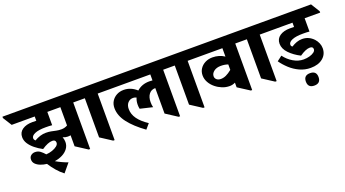

<svg xmlns="http://www.w3.org/2000/svg" viewBox="-127 -1228 3634 2020"><g transform="rotate(-20 1690.0 -218.5)"><path d="M342 158Q302 128 266 86Q230 44 203 1Q166 -3 133.5 -15.5Q101 -28 80.5 -48.5Q60 -69 60 -98Q60 -128 80 -143.5Q100 -159 125 -159Q159 -159 183.5 -140.5Q208 -122 230 -96Q266 -98 299 -109.5Q332 -121 353 -138Q374 -155 374 -175Q374 -208 337 -208Q289 -208 218 -160Q172 -184 134.5 -214.5Q97 -245 75 -279.5Q53 -314 53 -352Q53 -406 96 -435.5Q139 -465 209 -465Q232 -465 252 -464V-512H-6L-68 -611V-626H754L815 -527V-512H683V9H667L539 -74V-197Q524 -194 507 -194Q482 -194 453 -206Q464 -178 464 -150Q464 -109 440.5 -77Q417 -45 377.5 -25Q338 -5 290 2Q320 20 356 36.5Q392 53 421 63ZM158 -302Q158 -292 163 -284.5Q168 -277 173 -272Q239 -311 302 -311Q336 -311 362 -305.5Q388 -300 414 -294.5Q440 -289 471 -289Q491 -289 508 -294Q525 -299 539 -307V-512H393V-363Q378 -365 358 -365.5Q338 -366 319 -366Q241 -366 199.5 -348Q158 -330 158 -302Z M941 9 813 -74V-512H742L680 -611V-626H1028L1089 -527V-512H957V9Z M1308 20Q1195 -61 1132.5 -142Q1070 -223 1070 -307Q1070 -351 1090.5 -384Q1111 -417 1146 -436Q1181 -455 1226 -455Q1305 -455 1370 -396Q1426 -447 1510 -447Q1530 -447 1546 -445V-512H1016L954 -611V-626H1761L1822 -527V-512H1690V9H1674L1546 -74V-359H1545Q1500 -359 1474.5 -325.5Q1449 -292 1449 -237Q1449 -222 1450.5 -206.5Q1452 -191 1456 -178L1317 -211Q1312 -231 1312 -257Q1312 -298 1327 -333Q1310 -342 1290 -342Q1254 -342 1231 -316Q1208 -290 1208 -247Q1208 -188 1245.5 -136Q1283 -84 1356 -36Z M1948 9 1820 -74V-512H1749L1687 -611V-626H2035L2096 -527V-512H1964V9Z M2291 -111Q2247 -111 2207.5 -127Q2168 -143 2136 -169Q2101 -197 2080 -234.5Q2059 -272 2059 -313Q2059 -355 2080.5 -387.5Q2102 -420 2138.5 -438.5Q2175 -457 2220 -457Q2258 -457 2291.5 -447Q2325 -437 2353 -418V-512H2023L1961 -611V-626H2568L2630 -527V-512H2497V9H2482L2353 -74V-126Q2323 -111 2291 -111ZM2165 -265Q2165 -243 2182 -228Q2199 -213 2229 -213Q2258 -213 2287.5 -226.5Q2317 -240 2353 -269V-330Q2317 -343 2273 -343Q2225 -343 2195 -320Q2165 -297 2165 -265Z M2755 9 2627 -74V-512H2556L2494 -611V-626H2842L2903 -527V-512H2771V9Z M3157 1Q3092 1 3034.5 -25.5Q2977 -52 2931 -94.5Q2885 -137 2853 -183L2909 -226Q2948 -173 3003.5 -140.5Q3059 -108 3117 -108Q3153 -108 3184.5 -117Q3216 -126 3235 -140.5Q3254 -155 3254 -174Q3254 -203 3219 -203Q3173 -203 3104 -155Q3031 -192 2982.5 -242.5Q2934 -293 2934 -350Q2934 -405 2977.5 -435Q3021 -465 3092 -465Q3118 -465 3138 -464V-512H2830L2768 -611V-626H3387L3448 -527V-512H3274V-363Q3259 -365 3239.5 -365.5Q3220 -366 3201 -366Q3121 -366 3079 -348Q3037 -330 3037 -301Q3037 -285 3052 -276Q3082 -295 3111.5 -305.5Q3141 -316 3173 -316Q3248 -316 3301 -259Q3321 -237 3333 -209Q3345 -181 3345 -151Q3345 -83 3294 -41Q3243 1 3157 1ZM3129 189Q3058 189 3058 119Q3058 50 3129 50Q3200 50 3200 119Q3200 189 3129 189Z"/></g></svg>

Font: Noto Serif Devanagari ExtraBold
Style: Regular
Weight: 800
Designer: Universal Thirst, Indian Type Foundry and the Monotype Design Team
Foundry: Monotype Imaging Inc.
Version: Version 2.004; ttfautohint (v1.8.4.7-5d5b)